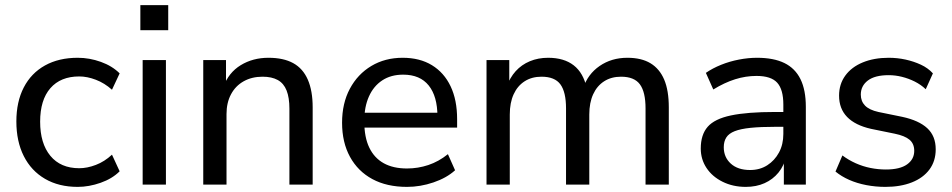

<svg xmlns="http://www.w3.org/2000/svg" viewBox="-20 -722 3725 751"><path d="M284 9Q210 9 156 -22.5Q102 -54 73 -111.5Q44 -169 44 -247Q44 -324 73 -380Q102 -436 156 -466Q210 -496 284 -496Q330 -496 374.5 -480Q419 -464 448 -435L418 -371Q389 -397 355 -410Q321 -423 290 -423Q217 -423 177 -377Q137 -331 137 -246Q137 -161 177 -112.5Q217 -64 290 -64Q321 -64 355 -77Q389 -90 418 -117L448 -52Q419 -23 373.5 -7Q328 9 284 9Z M529 -604V-702H638V-604ZM538 0V-487H629V0Z M775 0V-487H864V-381H853Q874 -438 921.5 -467Q969 -496 1030 -496Q1089 -496 1127 -475Q1165 -454 1184 -410.5Q1203 -367 1203 -302V0H1112V-297Q1112 -340 1101 -368Q1090 -396 1066.5 -409Q1043 -422 1007 -422Q965 -422 933 -404Q901 -386 883.5 -353Q866 -320 866 -276V0Z M1572 9Q1493 9 1436.5 -21.5Q1380 -52 1349 -108.5Q1318 -165 1318 -242Q1318 -318 1348.5 -375Q1379 -432 1432.5 -464Q1486 -496 1555 -496Q1622 -496 1669.5 -467Q1717 -438 1742.5 -384.5Q1768 -331 1768 -256V-223H1389V-281H1708L1691 -267Q1691 -345 1657 -387.5Q1623 -430 1557 -430Q1509 -430 1475 -407.5Q1441 -385 1423 -344.5Q1405 -304 1405 -251V-245Q1405 -185 1424.5 -144.5Q1444 -104 1481 -83.5Q1518 -63 1572 -63Q1615 -63 1655.5 -76.5Q1696 -90 1732 -119L1760 -56Q1727 -26 1675.5 -8.5Q1624 9 1572 9Z M1883 0V-487H1972V-381H1961Q1974 -418 1997 -443.5Q2020 -469 2052.5 -482.5Q2085 -496 2124 -496Q2186 -496 2224 -466.5Q2262 -437 2275 -377H2261Q2279 -432 2325.5 -464Q2372 -496 2434 -496Q2489 -496 2524.5 -474.5Q2560 -453 2578 -410.5Q2596 -368 2596 -302V0H2505V-298Q2505 -362 2483 -392Q2461 -422 2409 -422Q2371 -422 2343 -404Q2315 -386 2300 -353Q2285 -320 2285 -274V0H2194V-298Q2194 -362 2172 -392Q2150 -422 2098 -422Q2060 -422 2032 -404Q2004 -386 1989 -353Q1974 -320 1974 -274V0Z M2897 9Q2847 9 2806.5 -11Q2766 -31 2743.5 -65Q2721 -99 2721 -141Q2721 -195 2748 -226Q2775 -257 2839 -270.5Q2903 -284 3011 -284H3058V-226H3013Q2955 -226 2916 -222Q2877 -218 2854 -209Q2831 -200 2821 -184.5Q2811 -169 2811 -146Q2811 -107 2838.5 -82Q2866 -57 2914 -57Q2952 -57 2981 -75.5Q3010 -94 3027 -125.5Q3044 -157 3044 -198V-313Q3044 -372 3020 -398.5Q2996 -425 2939 -425Q2897 -425 2855.5 -412Q2814 -399 2770 -372L2741 -437Q2767 -455 2800.5 -468.5Q2834 -482 2870.5 -489Q2907 -496 2941 -496Q3006 -496 3048 -475.5Q3090 -455 3111 -412.5Q3132 -370 3132 -304V0H3046V-111H3055Q3047 -74 3025 -47Q3003 -20 2970.5 -5.5Q2938 9 2897 9Z M3443 9Q3405 9 3368.5 2Q3332 -5 3301.5 -18.5Q3271 -32 3248 -51L3275 -114Q3299 -96 3327 -83.5Q3355 -71 3385 -65Q3415 -59 3445 -59Q3500 -59 3528 -79Q3556 -99 3556 -132Q3556 -160 3537.5 -175.5Q3519 -191 3480 -199L3387 -218Q3325 -232 3293.5 -264.5Q3262 -297 3262 -348Q3262 -393 3286.5 -426.5Q3311 -460 3355 -478Q3399 -496 3456 -496Q3490 -496 3522 -489Q3554 -482 3582 -469Q3610 -456 3629 -435L3601 -373Q3582 -391 3558 -403Q3534 -415 3508 -421.5Q3482 -428 3456 -428Q3402 -428 3374.5 -407Q3347 -386 3347 -352Q3347 -326 3363.5 -309Q3380 -292 3416 -284L3509 -265Q3574 -251 3607 -220.5Q3640 -190 3640 -138Q3640 -92 3615.5 -59Q3591 -26 3546.5 -8.5Q3502 9 3443 9Z"/></svg>

Font: Nunito Sans 12pt ExtraLight Medium
Style: Regular
Weight: 500
Version: Version 3.101;gftools[0.9.27]